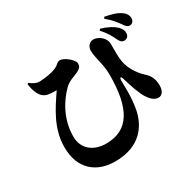

<svg xmlns="http://www.w3.org/2000/svg" viewBox="-191 -1070 1382 1354"><g transform="rotate(-30 500.0 -393.5)"><path d="M856 -638C877 -638 895 -651 895 -679C895 -697 890 -712 872 -731C845 -760 800 -782 749 -797L740 -786C781 -742 800 -705 815 -673C827 -649 836 -639 856 -638ZM942 -711C967 -711 979 -730 979 -753C979 -768 971 -791 949 -807C917 -832 875 -844 818 -855L810 -843C856 -806 884 -768 900 -745C914 -724 925 -711 942 -711ZM180 -584C200 -575 247 -573 268 -574C197 -469 114 -351 114 -198C114 -14 231 68 375 68C590 68 662 -67 683 -167C703 -264 696 -362 696 -400C696 -434 708 -436 717 -404C734 -343 761 -267 783 -231C803 -198 831 -169 864 -169C897 -169 914 -200 914 -241C914 -301 891 -332 862 -358C816 -400 778 -463 768 -519C760 -566 762 -609 762 -668C762 -711 717 -753 671 -755C641 -756 615 -730 615 -694C615 -662 629 -607 635 -579C644 -539 646 -505 646 -480C646 -208 566 -73 383 -73C280 -73 206 -132 206 -231C206 -373 276 -484 346 -554C379 -587 422 -596 453 -611C486 -627 493 -641 493 -663C493 -691 430 -746 392 -746C373 -746 368 -735 349 -722C313 -697 228 -687 196 -687C168 -687 144 -700 121 -719L111 -713C121 -645 142 -601 180 -584Z"/></g></svg>

Font: Noto Serif TC Black
Style: Regular
Weight: 900
Version: Version 1.001;PS 1.001;hotconv 16.6.54;makeotf.lib2.5.65590